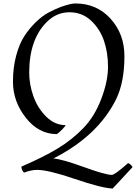

<svg xmlns="http://www.w3.org/2000/svg" viewBox="-20 -756 787 1111"><path d="M700 -431Q700 -281 652 -182Q547 30 289 161Q340 165 465 210.5Q590 256 627 256Q644 256 721 188Q737 193 747 211L632 335Q567 332 413 279.5Q259 227 195 227Q160 227 119 243Q104 228 104 208Q232 153 315 102.5Q398 52 463 -15.5Q528 -83 566.5 -185Q605 -287 605 -369.5Q605 -452 581.5 -520.5Q558 -589 506.5 -637Q455 -685 382 -685Q309 -685 254 -632Q149 -531 149 -335Q149 -267 173.5 -198.5Q198 -130 247.5 -81Q297 -32 359 -32Q359 -26 339.5 -6.5Q320 13 309 20Q204 20 129.5 -74.5Q55 -169 55 -283Q55 -365 73.5 -434Q92 -503 121.5 -548Q151 -593 188.5 -629Q226 -665 262 -684Q298 -703 332 -716Q389 -736 416 -736Q540 -736 620 -647.5Q700 -559 700 -431Z"/></svg>

Font: Rosarivo
Style: Italic
Weight: 400
Version: Version 1.003